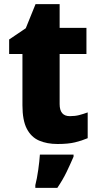

<svg xmlns="http://www.w3.org/2000/svg" viewBox="-20 -683 472 924"><path d="M316 -124Q341 -124 360.5 -129Q380 -134 402 -142V-18Q374 -6 341 2Q308 10 257 10Q206 10 168 -6.5Q130 -23 109 -63.5Q88 -104 88 -176V-423H24V-493L104 -547L151 -663H267V-549H396V-423H267V-182Q267 -124 316 -124ZM334 61V71Q318 108 300.5 144.5Q283 181 256 221H150V208Q158 177 164 134.5Q170 92 172 61Z"/></svg>

Font: Noto Sans Disp ExtBd
Style: Regular
Weight: 800
Designer: Monotype Design Team
Foundry: Monotype Imaging Inc.
Version: Version 2.000;GOOG;noto-source:20170915:90ef993387c0; ttfaut